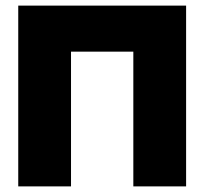

<svg xmlns="http://www.w3.org/2000/svg" viewBox="-20 -664 728 684"><path d="M45 -644H233H455H643V0H455V-480H233V0H45Z"/></svg>

Font: Kanit Bold
Style: Regular
Weight: 700
Designer: Katatrad Team
Foundry: CadsonDemak
Version: Version 1.000